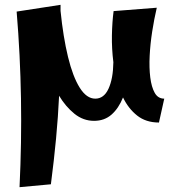

<svg xmlns="http://www.w3.org/2000/svg" viewBox="-20 -482 737 796"><path d="M61 294Q70 108 67 -73Q64 -254 49 -434L231 -462Q231 -449 231 -437Q242 -328 262 -246Q282 -164 310.5 -118.5Q339 -73 375 -73Q411 -73 430 -114.5Q449 -156 450 -224Q443 -280 444 -335.5Q445 -391 451 -436L630 -450Q619 -403 611 -351.5Q603 -300 600.5 -250.5Q598 -201 603 -161Q608 -121 621.5 -97Q635 -73 661 -73L639 26Q585 26 548.5 -3Q512 -32 490 -78Q472 -33 442.5 -7Q413 19 370 19Q325 19 288.5 -10.5Q252 -40 225 -85Q221 1 212.5 91.5Q204 182 191 282Z"/></svg>

Font: Marhey SemiBold
Style: Regular
Weight: 600
Designer: Nur Syamsi & Bustanul Arifin
Foundry: Namelatype
Version: Version 1.000; ttfautohint (v1.8.4.7-5d5b)